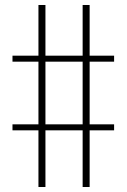

<svg xmlns="http://www.w3.org/2000/svg" viewBox="-20 -749 507 769"><path d="M134 0V-227H30V-251H134V-502H30V-526H134V-729H162V-526H311V-729H339V-526H437V-502H339V-251H437V-227H339V0H311V-227H162V0ZM162 -251H311V-502H162Z"/></svg>

Font: Hubot Sans Condensed ExtraLight
Style: Regular
Weight: 200
Width: 3
Designer: Deni Anggara
Foundry: GitHub, Inc., Subsidiary of Microsoft Corporation
Version: Version 2.000